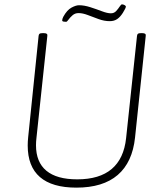

<svg xmlns="http://www.w3.org/2000/svg" viewBox="-20 -854 752 880"><path d="M330 6Q219 6 163 -42.5Q107 -91 107 -187Q107 -196 107.5 -205Q108 -214 109 -224L157 -690Q158 -697 161.5 -699.5Q165 -702 174 -702H182Q199 -702 197 -690L147 -221Q146 -213 145.5 -204.5Q145 -196 145 -188Q145 -111 192.5 -71.5Q240 -32 334 -32Q436 -32 492 -79.5Q548 -127 558 -221L608 -690Q609 -697 612.5 -699.5Q616 -702 625 -702H633Q650 -702 648 -690L599 -224Q587 -110 519.5 -52Q452 6 330 6ZM283 -754Q278 -754 271.5 -755Q265 -756 265 -761Q265 -764 266.5 -768.5Q268 -773 270 -777Q287 -808 307.5 -819Q328 -830 342 -830Q366 -830 394 -821Q422 -812 447 -802.5Q472 -793 488 -793Q503 -793 512.5 -803.5Q522 -814 528.5 -824Q535 -834 539 -834Q545 -834 551 -830.5Q557 -827 557 -824Q557 -821 553.5 -813.5Q550 -806 543 -795Q531 -776 517 -766.5Q503 -757 483 -757Q458 -757 432 -766.5Q406 -776 382.5 -785Q359 -794 340 -794Q324 -794 312.5 -784Q301 -774 294 -764Q287 -754 283 -754Z"/></svg>

Font: Asap Thin
Style: Italic
Weight: 250
Italic angle: -6°
Designer: Pablo Cosgaya
Foundry: Omnibus-Type
Version: Version 3.001